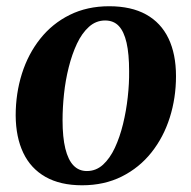

<svg xmlns="http://www.w3.org/2000/svg" viewBox="-20 -566 598 600"><path d="M321 -546.5Q390 -546.5 436.5 -520.8Q483 -495 506.5 -446Q530 -397 530 -328Q530 -260 510.5 -198.5Q491 -137 453.2 -89.5Q415.5 -42 360.8 -14.5Q306 13 236.5 13Q168.5 13 122.2 -13.2Q76 -39.5 52.8 -88.2Q29.5 -137 29 -205Q29 -274 48.5 -335.8Q68 -397.5 105.8 -445Q143.5 -492.5 198 -519.5Q252.5 -546.5 321 -546.5ZM308.5 -502Q280 -502 258 -482.2Q236 -462.5 220.5 -429.5Q205 -396.5 194.8 -355.8Q184.5 -315 180 -272Q175.5 -229 175.5 -190.5Q175.5 -137 184.2 -101.5Q193 -66 209.8 -48.8Q226.5 -31.5 251.5 -31.5Q280 -31.5 301.8 -51.2Q323.5 -71 339 -104.2Q354.5 -137.5 364.5 -178.5Q374.5 -219.5 379.2 -262.2Q384 -305 383.5 -343.5Q383.5 -397.5 375.5 -432.5Q367.5 -467.5 351.2 -484.8Q335 -502 308.5 -502Z"/></svg>

Font: Merriweather 72pt
Style: Bold Italic
Weight: 700
Italic angle: -7.8°
Version: Version 2.101